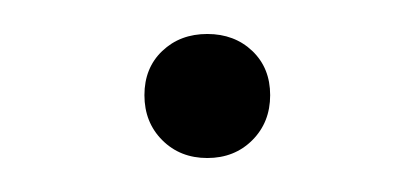

<svg xmlns="http://www.w3.org/2000/svg" viewBox="-20 -69 245 113"><path d="M65 -13Q65 -29 75.5 -39Q86 -49 102 -49Q118 -49 128.5 -39Q139 -29 139 -13Q139 3 128.5 13.5Q118 24 102 24Q86 24 75.5 13.5Q65 3 65 -13Z"/></svg>

Font: LINE Seed JP_TTF Thin
Style: Regular
Weight: 250
Designer: LY Corporation & Fontrix & Fontworks
Version: Version 1.008